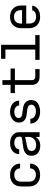

<svg xmlns="http://www.w3.org/2000/svg" viewBox="1408 -2178 783 3640"><g transform="rotate(-90 1800.0 -358.5)"><path d="M304 10Q204 10 144.5 -46Q85 -102 85 -200V-350Q85 -448 144.5 -504Q204 -560 304 -560Q399 -560 457 -509Q515 -458 518 -370H428Q425 -423 392.5 -451.5Q360 -480 304 -480Q245 -480 210 -446.5Q175 -413 175 -351V-200Q175 -138 210 -104Q245 -70 304 -70Q360 -70 392.5 -99Q425 -128 428 -180H518Q515 -92 457 -41Q399 10 304 10Z M856 13Q802 13 759.5 -6.5Q717 -26 692 -64Q667 -102 667 -157Q667 -206 687 -235.5Q707 -265 738.5 -281.5Q770 -298 804 -306Q838 -312 882.5 -318.5Q927 -325 963 -329Q987 -331 1007 -338Q1027 -345 1027 -370V-401Q1027 -429 1008.5 -446.5Q990 -464 962.5 -472Q935 -480 909 -480Q859 -480 825 -454Q791 -428 789 -387H698Q698 -442 726.5 -480.5Q755 -519 803 -539.5Q851 -560 909 -560Q964 -560 1010.5 -538.5Q1057 -517 1085 -479.5Q1113 -442 1113 -393V0H1023V-75Q1002 -35 958 -11Q914 13 856 13ZM871 -65Q916 -65 950.5 -83Q985 -101 1004 -131.5Q1023 -162 1023 -200V-276Q1020 -272 996.5 -267Q973 -262 940.5 -256Q908 -250 875 -243.5Q842 -237 819 -230Q788 -220 772.5 -202Q757 -184 757 -152Q757 -120 774 -100.5Q791 -81 817.5 -73Q844 -65 871 -65Z M1504 10Q1438 10 1387 -12.5Q1336 -35 1306.5 -77Q1277 -119 1277 -175H1367Q1369 -123 1409.5 -96.5Q1450 -70 1508 -70Q1541 -70 1570 -79Q1599 -88 1617 -107Q1635 -126 1635 -155Q1635 -185 1613.5 -206Q1592 -227 1551 -232Q1520 -236 1489.5 -240Q1459 -244 1428 -248Q1367 -258 1331.5 -295Q1296 -332 1296 -393Q1296 -442 1324 -479.5Q1352 -517 1398.5 -538.5Q1445 -560 1500 -560Q1558 -560 1606 -539.5Q1654 -519 1682.5 -480.5Q1711 -442 1711 -387H1620Q1619 -428 1584.5 -454Q1550 -480 1500 -480Q1474 -480 1446.5 -472Q1419 -464 1400.5 -446.5Q1382 -429 1382 -401Q1382 -367 1402 -350.5Q1422 -334 1455 -329Q1478 -326 1510 -322.5Q1542 -319 1585 -311Q1644 -301 1683.5 -262Q1723 -223 1723 -162Q1723 -103 1693.5 -65Q1664 -27 1614 -8.5Q1564 10 1504 10Z M2160 0Q2092 0 2051 -39.5Q2010 -79 2010 -145V-468H1855V-550H2010V-705H2100V-550H2320V-468H2100V-145Q2100 -117 2116.5 -99.5Q2133 -82 2160 -82H2310V0Z M2485 0V-82H2680V-648H2505V-730H2770V-82H2955V0Z M3300 10Q3235 10 3186.5 -16Q3138 -42 3111.5 -89.5Q3085 -137 3085 -200V-350Q3085 -414 3111.5 -461Q3138 -508 3186.5 -534Q3235 -560 3300 -560Q3365 -560 3413.5 -534Q3462 -508 3488.5 -461Q3515 -414 3515 -350V-253H3173V-200Q3173 -135 3206 -100.5Q3239 -66 3300 -66Q3352 -66 3384 -84.5Q3416 -103 3423 -140H3513Q3504 -71 3445.5 -30.5Q3387 10 3300 10ZM3173 -333H3427V-350Q3427 -415 3394.5 -450Q3362 -485 3300 -485Q3239 -485 3206 -450Q3173 -415 3173 -350Z"/></g></svg>

Font: Tiny
Style: Regular
Weight: 400
Designer: Philipp Nurullin, Konstantin Bulenkov
Foundry: JetBrains
Version: Version 2.251; ttfautohint (v1.8.4.7-5d5b)